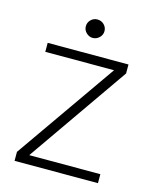

<svg xmlns="http://www.w3.org/2000/svg" viewBox="-101 -715 633 785"><g transform="rotate(15 215.5 -323.0)"><path d="M36 0V-38L333 -463H42V-501H384V-463L88 -38H389V0ZM214 -568Q199 -568 187 -579.5Q175 -591 175 -607Q175 -623 186.5 -634.5Q198 -646 214 -646Q231 -646 242.5 -634.5Q254 -623 254 -607Q254 -591 242 -579.5Q230 -568 214 -568Z"/></g></svg>

Font: DM Sans 17pt ExtraLight
Style: Regular
Weight: 250
Version: Version 4.004;gftools[0.9.30]